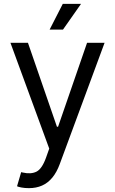

<svg xmlns="http://www.w3.org/2000/svg" viewBox="-20 -768 597 996"><path d="M129.9 208Q108.4 208 91.8 204.8Q75.2 201.7 68.4 198.2L89.8 125L98.1 127Q140.1 136.7 168.9 122.6Q197.8 108.4 218.8 49.8L235.4 2.9L34.2 -545.9H125L275.4 -110.4H281.2L431.6 -545.9H522.5L290 83Q274.4 125.5 251.5 153.3Q228.5 181.2 198.2 194.6Q168 208 129.9 208ZM237.3 -614.3 305.7 -748H400.4L306.6 -614.3Z"/></svg>

Font: GitLab Sans
Style: Regular
Weight: 400
Designer: Rasmus Andersson
Foundry: Modifications by GitLab B.V., manufactured by rsms
Version: Version 4.000;git-c8fb6b7